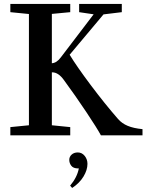

<svg xmlns="http://www.w3.org/2000/svg" viewBox="-20 -683 767 969"><path d="M32.2 0V-41.5L126 -50.8V-612.3L32.2 -621.6V-663.1H334.5V-621.6L241.7 -612.8V-363.8Q266.1 -365.2 287.1 -393.6L452.6 -610.8L379.4 -621.6V-663.1H594.7V-621.6L502.4 -610.4L331.5 -406.7Q366.7 -348.6 437.7 -253.9Q508.8 -159.2 575.7 -82.5Q595.2 -60.1 624.5 -47.9Q653.8 -35.6 699.2 -31.2V0H489.3Q470.2 -35.6 415.3 -117.9Q360.4 -200.2 302.7 -278.8Q274.9 -317.9 243.7 -317.9H241.7V-50.8L334.5 -41.5V0ZM344.2 265.6 334 253.9Q369.1 212.4 377.9 167H374Q350.1 167 339.8 153.6Q329.6 140.1 329.6 124Q329.6 107.9 341.6 97.2Q353.5 86.4 372.6 86.4Q393.6 86.4 407.5 103.8Q421.4 121.1 421.4 144Q421.4 174.8 401.4 208Q381.3 241.2 344.2 265.6Z"/></svg>

Font: Elstob 6pt Medium
Style: Regular
Weight: 500
Designer: Peter S. Baker
Version: Version 1.015